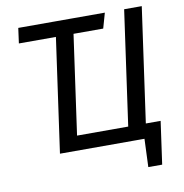

<svg xmlns="http://www.w3.org/2000/svg" viewBox="-90 -774 965 1009"><g transform="rotate(-10 392.5 -269.5)"><path d="M74 -689H536L513 -608H355H260H63ZM733 -689 636 0H175L272 -689H366L280 -78H553L639 -689ZM599 -78H726L694 150H620L626 0H588Z"/></g></svg>

Font: Fira Sans Variable
Style: Italic
Weight: 397
Italic angle: -8°
Designer: Carrois Corporate & Edenspiekermann AG
Foundry: Carrois Corporate GbR & Edenspiekermann AG
Version: Version 4.202